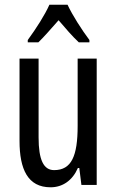

<svg xmlns="http://www.w3.org/2000/svg" viewBox="-20 -786 496 816"><path d="M267 -766H190C171 -723 134 -665 98 -616V-606H143C167 -629 198 -665 229 -700C259 -665 287 -632 315 -606H360V-616C327 -660 288 -721 267 -766ZM391 -537H310V-251C310 -123 284 -63 210 -63C165 -63 144 -107 144 -202V-537H63V-187C63 -67 98 10 195 10C246 10 288 -19 311 -72H317L326 0H391Z"/></svg>

Font: Noto Sans Arabic UI XCn
Style: Regular
Weight: 400
Width: 2
Designer: Monotype Design Team, Nadine Chahine and Nizar Qandah
Foundry: Monotype Imaging Inc.
Version: Version 2.010